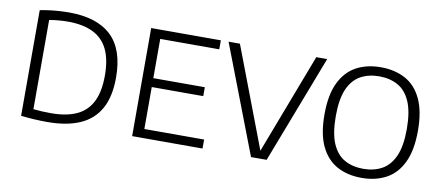

<svg xmlns="http://www.w3.org/2000/svg" viewBox="-59 -818 2392 1041"><g transform="rotate(10 1137.0 -297.5)"><path d="M236 4.5Q201 4.5 165 2.5Q129 0.5 90.5 -4V-585.5Q115 -590.5 142.2 -594Q169.5 -597.5 196.8 -599.2Q224 -601 250 -601Q404 -601 482.8 -526.5Q561.5 -452 561.5 -297Q561.5 -192.5 524.8 -126Q488 -59.5 415.5 -27.5Q343 4.5 236 4.5ZM247.5 -46Q332 -46 388 -71.8Q444 -97.5 472 -153Q500 -208.5 500 -297.5Q500 -385.5 472.8 -441.5Q445.5 -497.5 390.5 -524.2Q335.5 -551 252 -551Q226 -551 199 -548.5Q172 -546 150 -542V-51Q172.5 -48.5 196.5 -47.2Q220.5 -46 247.5 -46Z M702.5 0V-595H1086V-545.5H761V-49.5H1090V0ZM740.5 -280.5V-329.5H1044.5V-280.5Z M1357 0 1128.5 -595H1191L1407 -27H1395L1611.5 -595H1671.5L1443 0Z M1966.5 7Q1889 7 1831.2 -24.2Q1773.5 -55.5 1741.2 -122.5Q1709 -189.5 1709 -297Q1709 -405 1741.5 -472.2Q1774 -539.5 1831.8 -570.8Q1889.5 -602 1966.5 -602Q2043.5 -602 2101.5 -570.8Q2159.5 -539.5 2191.5 -472Q2223.5 -404.5 2223.5 -297Q2223.5 -190 2191.2 -122.8Q2159 -55.5 2101 -24.2Q2043 7 1966.5 7ZM1966.5 -43Q2025.5 -43 2069.5 -67.5Q2113.5 -92 2138 -147.2Q2162.5 -202.5 2162.5 -295.5Q2162.5 -390.5 2138 -446.8Q2113.5 -503 2069.2 -527.5Q2025 -552 1966.5 -552Q1907.5 -552 1863.5 -527.5Q1819.5 -503 1795.2 -447.8Q1771 -392.5 1771 -299.5Q1771 -204.5 1795.2 -148.2Q1819.5 -92 1863.5 -67.5Q1907.5 -43 1966.5 -43Z"/></g></svg>

Font: Encode Sans SC Condensed Thin Light
Style: Regular
Weight: 300
Version: Version 3.002